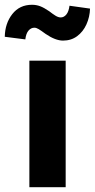

<svg xmlns="http://www.w3.org/2000/svg" viewBox="-58 -784 397 804"><path d="M65 0V-530H217V0ZM206 -614Q174 -614 133 -642Q114 -656 104 -662Q94 -668 86 -668Q72 -668 61.5 -656Q51 -644 48 -619L-38 -630Q-37 -686 -6.5 -725Q24 -764 76 -764Q94 -764 110 -758Q126 -752 148 -737Q162 -726 174 -718.5Q186 -711 196 -711Q210 -711 220 -723.5Q230 -736 233 -760L319 -748Q318 -713 304 -682Q290 -651 265 -632.5Q240 -614 206 -614Z"/></svg>

Font: Readex Pro bold
Style: Bold
Weight: 700
Designer: Bonnie Shaver-Troup, Thomas Jockin
Foundry: Lexend
Version: Version 1.200; ttfautohint (v1.8.3)